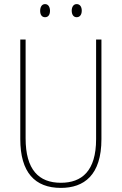

<svg xmlns="http://www.w3.org/2000/svg" viewBox="-20 -907 594 937"><path d="M176 -854C176 -837 183 -823 200 -823C216 -823 224 -836 224 -854C224 -872 216 -887 200 -887C183 -887 176 -871 176 -854ZM330 -855C330 -837 338 -823 354 -823C371 -823 379 -837 379 -855C379 -873 371 -887 354 -887C338 -887 330 -872 330 -855ZM475 -228V-714H449V-228C449 -72 379 -15 277 -15C169 -15 105 -79 105 -232V-714H79V-228C79 -66 150 10 277 10C390 10 475 -52 475 -228Z"/></svg>

Font: Noto Sans Thai Looped Condensed Thin
Style: Regular
Weight: 100
Width: 3
Designer: Sasikarn Vongin, Ben Mitchell
Foundry: The Fontpad Ltd
Version: Version 1.001